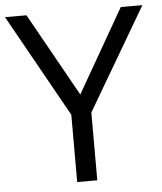

<svg xmlns="http://www.w3.org/2000/svg" viewBox="-52 -768 688 813"><g transform="rotate(-5 292.0 -361.0)"><path d="M243.2 0V-286.1L-0.5 -722.2H90.8L288.6 -368.2L491.7 -722.2H583.5L328.6 -288.1V0Z"/></g></svg>

Font: Oxygen
Style: Normal
Weight: 400
Designer: Vernon Adams
Foundry: Vernon Adams
Version: Version Release 0.2.2 webfont; ttfautohint (v0.8.52-bc40) -l